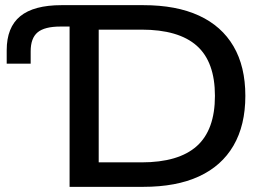

<svg xmlns="http://www.w3.org/2000/svg" viewBox="-20 -725 1043 745"><path d="M250 0V-622H215Q153 -622 126 -599.5Q99 -577 99 -526V-478H6V-530Q6 -619 58.5 -662Q111 -705 219 -705H536Q664 -705 752 -664.5Q840 -624 886 -545.5Q932 -467 932 -353Q932 -239 886 -160Q840 -81 752 -40.5Q664 0 536 0ZM363 -95H529Q673 -95 743.5 -158Q814 -221 814 -353Q814 -485 743.5 -547.5Q673 -610 529 -610H363Z"/></svg>

Font: Nunito Sans 10pt SemiExpanded SemiBold
Style: Regular
Weight: 600
Width: 6
Designer: Vernon Adams
Foundry: Vernon Adams
Version: Version 3.101;gftools[0.9.27]